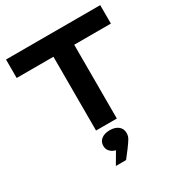

<svg xmlns="http://www.w3.org/2000/svg" viewBox="-233 -908 1266 1352"><g transform="rotate(-30 400.5 -232.0)"><path d="M316 -674H485V0H316ZM17 -750H783V-600H17ZM312 286 393 148 400 194Q358 194 332 173.5Q306 153 306 120Q306 86 331.5 66Q357 46 400 46Q443 46 468.5 66.5Q494 87 494 122Q494 146 482.5 166Q471 186 442 225L395 286Z"/></g></svg>

Font: Unbounded Medium
Style: Regular
Weight: 500
Designer: Luke Prowse, Jean-Baptiste Morizot, Fátima Lázaro, Florian Runge
Foundry: NaN
Version: Version 1.700